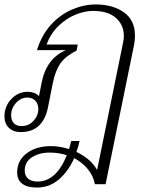

<svg xmlns="http://www.w3.org/2000/svg" viewBox="-44 -583 645 862"><path d="M562 -423Q562 -402 558 -382L430 244H382Q375 206 350 176Q325 146 289 127Q263 186 220.5 222.5Q178 259 121 259Q79 259 56 242Q33 225 33 191Q33 138 75.5 105.5Q118 73 185 73Q222 73 266 86Q270 74 276 50H313Q309 73 299 99Q364 130 392 180L509 -394Q512 -409 512 -422Q512 -471 476.5 -502.5Q441 -534 374 -534Q336 -534 294.5 -517Q253 -500 218 -466Q183 -432 165 -383H305L300 -356Q252 -332 228.5 -300Q205 -268 193 -210L171 -99Q148 10 49 10Q16 10 -4 -9Q-24 -28 -24 -60Q-24 -106 7 -138.5Q38 -171 80 -171Q95 -171 109 -166Q123 -161 131 -151L144 -217Q166 -321 252 -358H122Q143 -426 185 -472Q227 -518 280 -540.5Q333 -563 386 -563Q463 -563 512.5 -527.5Q562 -492 562 -423ZM128 -94Q128 -117 114.5 -131Q101 -145 79 -145Q50 -145 28 -121Q6 -97 6 -65Q6 -43 18 -30Q30 -17 53 -17Q85 -17 106.5 -40.5Q128 -64 128 -94ZM256 114Q220 102 180 102Q132 102 99.5 123Q67 144 67 183Q67 206 82 219Q97 232 125 232Q208 232 256 114Z"/></svg>

Font: Taviraj ExtraLight
Style: Italic
Weight: 275
Italic angle: -12°
Designer: Katatrad Team
Foundry: CadsonDemak
Version: Version 1.001